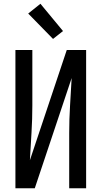

<svg xmlns="http://www.w3.org/2000/svg" viewBox="-20 -1001 540 1021"><path d="M62 0V-735H152V-441Q152 -368 147.5 -295Q143 -222 139 -149L335 -735H438V0H348V-294Q348 -367 352.5 -440Q357 -513 361 -586L165 0ZM262 -794 130 -929 195 -981 315 -836Z"/></svg>

Font: Iosevka Term Curly Medium
Style: Regular
Weight: 500
Designer: Belleve Invis
Foundry: Belleve Invis
Version: Version 32.3.0